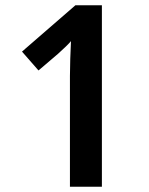

<svg xmlns="http://www.w3.org/2000/svg" viewBox="-20 -713 569 733"><path d="M369 0V-693H268L64 -516L127 -444L202 -508C222 -526 243 -546 251 -556C249 -515 247 -462 247 -423V0Z"/></svg>

Font: Noto Sans Kannada SemiCondensed SemiBold
Style: Regular
Weight: 600
Width: 4
Designer: Jelle Bosma - Monotype Design Team
Foundry: Monotype Imaging Inc.
Version: Version 2.005